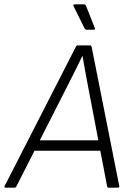

<svg xmlns="http://www.w3.org/2000/svg" viewBox="-43 -864 603 884"><path d="M-18 0Q-21 0 -22.5 -2Q-24 -4 -22 -7L306 -648Q309 -655 314 -655H372Q377 -655 379 -648L506 -8Q508 0 500 0H457Q452 0 450 -7L359 -484Q354 -513 348 -544Q342 -575 337 -606H336Q321 -575 306 -544.5Q291 -514 275 -483L33 -7Q30 0 24 0ZM105 -170 127 -218H422L429 -170ZM356 -727Q350 -727 346 -734L295 -837Q294 -840 295.5 -842Q297 -844 300 -844H344Q350 -844 353 -837L394 -734Q396 -727 388 -727Z"/></svg>

Font: Sofia Sans Light
Style: Italic
Weight: 300
Italic angle: -9°
Version: Version 4.100-B